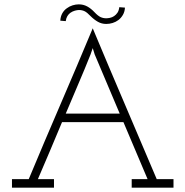

<svg xmlns="http://www.w3.org/2000/svg" viewBox="-20 -862 852 882"><path d="M524 -770Q512 -761 497.5 -756.5Q483 -752 468 -752Q447 -752 429.5 -762Q412 -772 396 -788Q380 -805 368.5 -810.5Q357 -816 343 -816Q335 -816 324 -813Q313 -810 303 -803Q295 -797 289.5 -788Q284 -779 282 -765L257 -767Q258 -786 266 -800.5Q274 -815 287 -824Q299 -833 313.5 -837.5Q328 -842 342 -842Q363 -842 380.5 -832.5Q398 -823 414 -806Q430 -789 442 -783.5Q454 -778 468 -778Q475 -778 485 -780Q495 -782 504 -788Q513 -794 519.5 -803.5Q526 -813 528 -829L554 -827Q553 -808 544.5 -793.5Q536 -779 524 -770ZM228 0H35V-39H112Q185 -214 259 -385.5Q333 -557 406 -732Q479 -557 552.5 -385.5Q626 -214 700 -39H777V0H585V-39H658Q630 -105 602.5 -170Q575 -235 547 -301H265Q235 -229 210 -170Q185 -111 154 -39H228ZM396 -612Q369 -544 339.5 -475.5Q310 -407 282 -340H530L415 -612L406 -641Q403 -633 401 -626.5Q399 -620 396 -612Z"/></svg>

Font: Josefin Slab
Style: Regular
Weight: 400
Designer: Santiago Orozco
Foundry: Typemade
Version: Version 2.000